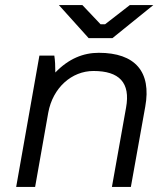

<svg xmlns="http://www.w3.org/2000/svg" viewBox="-20 -740 665 760"><path d="M44 0H119L171 -294C189 -393 264 -459 350 -459C452 -459 497 -413 479 -314L423 0H498L555 -318C580 -456 515 -531 371 -531C310 -531 252 -508 199 -453C199 -477 198 -502 195 -520H136ZM331 -589H425L587 -720H494L396 -644H378L306 -720H213Z"/></svg>

Font: Fixel Display
Style: Italic
Weight: 400
Italic angle: -10°
Designer: AlfaBravo + MacPaw
Foundry: Kyrylo Tkachov, Marchela Mozhyna, Serhii Makarenko, Maria Weinstein, Zakhar Kryvoshyya
Version: Version 1.210;Glyphs 3.2 (3217)